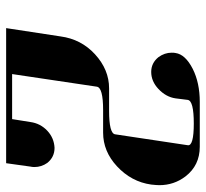

<svg xmlns="http://www.w3.org/2000/svg" viewBox="-42 -612 655 610"><g transform="rotate(90 285.0 -307.5)"><path d="M69.8 0 96.2 -172.9Q105 -238.3 152.8 -282.2Q201.7 -327.1 261.2 -327.1H333Q404.3 -327.1 407.2 -346.2L441.9 -577.1Q444.8 -596.2 373 -596.2Q300.8 -596.2 297.9 -577.1L293 -538.1Q288.6 -507.8 263.2 -483.9Q238.8 -460.9 209 -460.9Q180.7 -460.9 162.1 -483.9Q147.9 -503.4 147.9 -525.9Q147.9 -534.2 148.9 -538.1Q153.3 -569.3 199.2 -592.8Q243.7 -615.2 304.2 -615.2H446.8Q505.9 -615.2 541 -569.8Q568.8 -533.2 568.8 -486.8Q568.8 -478.5 566.9 -460.9Q558.1 -397.9 508.8 -352.1Q461.4 -308.1 401.9 -308.1H330.1Q258.8 -308.1 255.9 -288.1L215.8 -19H358.9L368.2 -77.1Q372.6 -108.9 396 -130.9Q418.9 -152.3 450.2 -153.8Q479.5 -153.8 498 -130.9Q511.2 -112.3 511.2 -89.8Q511.2 -83 509.8 -77.1L499 0Z"/></g></svg>

Font: Hjet
Style: Italic
Weight: 400
Designer: T. Christopher White
Version: Version 1.2